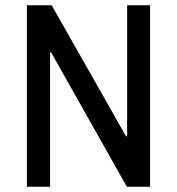

<svg xmlns="http://www.w3.org/2000/svg" viewBox="-20 -708 672 728"><path d="M82 0V-688H176L458 -191H462V-688H549V0H461L174 -509H170V0Z"/></svg>

Font: Saira Semi Condensed
Style: Regular
Weight: 400
Width: 4
Designer: Hector Gatti with collaboration of the Omnibus-Type team
Foundry: Omnibus-Type
Version: Version 1.001; ttfautohint (v1.8)